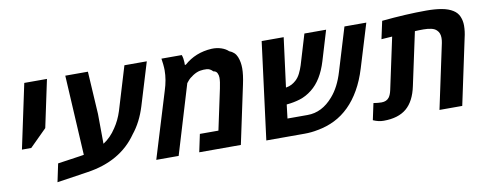

<svg xmlns="http://www.w3.org/2000/svg" viewBox="-59 -920 3118 1229"><g transform="rotate(-10 1500.5 -305.0)"><path d="M43.5 -213.9 132.3 -631.8H279.8L214.4 -323.7L104 -213.9Z M231.4 31.2 256.3 -86.9 400.4 -107.9Q413.6 -109.9 427.7 -112.3L398.9 -631.8H545.9L562.5 -354L564 -160.2Q612.3 -190.4 648.4 -246.1Q679.2 -291 697.8 -349.1L783.2 -631.8H928.7L844.7 -355.5Q814 -255.4 758.3 -187Q650.4 -31.2 431.6 1Z M878.9 0 1009.3 -426.8Q1031.2 -494.1 1031.2 -555.7Q1031.2 -572.3 1028.8 -595.5Q1026.4 -618.7 1023.9 -632.3H1156.2Q1164.1 -609.4 1164.6 -584Q1165 -573.7 1164.6 -566.9H1170.9Q1245.1 -632.8 1350.6 -638.7Q1383.8 -640.1 1412.6 -630.6Q1441.4 -621.1 1459 -604Q1495.6 -590.3 1509 -556.9Q1522.5 -523.4 1522.5 -482.4Q1522.5 -439.9 1509.3 -378.9L1428.7 0H1158.2L1182.6 -115.2H1303.2L1359.4 -378.9Q1368.7 -421.9 1368.7 -448.2Q1368.7 -463.9 1361.8 -478Q1355 -492.2 1336.9 -494.6Q1319.3 -514.2 1297.4 -515.6Q1275.4 -517.1 1253.4 -513.2Q1231 -508.8 1207 -493.4Q1183.1 -478 1171.4 -463.4L1159.7 -449.2L1024.4 0Z M1594.2 0 1675.3 -631.8H1818.4L1776.9 -311.5Q1799.3 -315.4 1814.5 -323.5Q1829.6 -331.5 1842.8 -343.3Q1861.3 -359.9 1873.5 -384.5Q1885.7 -409.2 1894 -435.1L1953.1 -631.8H2094.2L2035.6 -437Q2000 -319.3 1929.2 -263.7Q1891.6 -233.9 1850.6 -221.2Q1809.6 -208.5 1765.6 -204.6L1762.7 -204.1L1752 -114.7H1882.8Q1977.1 -114.7 2049.3 -198.7Q2100.1 -256.3 2128.4 -351.6L2213.4 -631.8H2355.5L2269 -348.1Q2246.1 -272.9 2212.6 -214.4Q2179.2 -155.8 2136.7 -113.8Q2092.8 -70.3 2040.8 -44.7Q1988.8 -19 1930.2 -8.8Q1887.7 0 1842.8 0Z M2356.9 6.3Q2338.9 6.3 2322.3 2.4Q2305.7 -1.5 2288.1 -9.3L2311 -116.7Q2340.8 -111.8 2363.3 -111.8Q2396.5 -111.8 2413.1 -134.3Q2424.8 -150.4 2431.2 -180.2L2502.9 -515.1Q2485.4 -514.2 2467.8 -512.7Q2450.2 -511.2 2432.6 -510.3L2457.5 -625.5Q2617.2 -641.1 2746.6 -641.1Q2803.7 -641.1 2846.9 -633.3Q2890.1 -625.5 2918.5 -607.4Q2945.3 -590.8 2956.8 -563.5Q2968.3 -536.1 2968.3 -505.4Q2968.3 -466.3 2958 -424.8L2867.7 0H2719.7L2809.1 -419.4Q2812.5 -436 2812.5 -452.1Q2812.5 -484.4 2793.5 -502.4Q2780.8 -515.6 2757.8 -520.5Q2734.9 -525.4 2708.5 -525.4Q2693.8 -525.4 2679.4 -525.1Q2665 -524.9 2652.3 -523.9L2578.6 -180.2Q2558.6 -84 2505.1 -38.8Q2451.7 6.3 2356.9 6.3Z"/></g></svg>

Font: Open Sans
Style: Bold Italic
Weight: 700
Italic angle: -12°
Designer: Monotype Design Team
Foundry: Monotype Imaging Inc.
Version: Version 3.003; ttfautohint (v1.8.4)